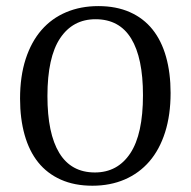

<svg xmlns="http://www.w3.org/2000/svg" viewBox="-20 -597 623 627"><path d="M281.8 9.5Q223.3 9.5 178.7 -10.4Q134.2 -30.2 104.7 -66.9Q75.3 -103.6 60.4 -156.5Q45.5 -209.5 45.5 -274.9Q45.5 -347.6 63.8 -404.2Q82.2 -460.7 115.5 -498.9Q148.7 -537.1 196 -557.1Q243.3 -577.1 301.1 -577.1Q359.6 -577.1 404.2 -557.3Q448.7 -537.5 478 -500.9Q507.3 -464.4 522.2 -411.6Q537.1 -358.9 537.1 -293.5Q537.1 -221.5 519.1 -164.9Q501.1 -108.4 467.8 -69.8Q434.5 -31.3 387.3 -10.9Q340 9.5 281.8 9.5ZM292 -534.2Q217.8 -534.2 176.4 -472.2Q134.9 -410.2 134.9 -283.3Q134.9 -161.1 173.6 -97.5Q212.4 -33.8 289.8 -33.8Q364 -33.8 405.5 -96.4Q446.9 -158.9 446.9 -286.2Q446.9 -408 408.4 -471.1Q369.8 -534.2 292 -534.2Z"/></svg>

Font: Rasa
Style: Regular
Weight: 400
Version: Version 1.000;PS 1.000;hotconv 1.0.88;makeotf.lib2.5.647800;